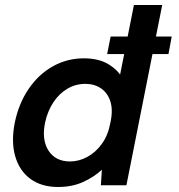

<svg xmlns="http://www.w3.org/2000/svg" viewBox="-20 -740 714 767"><path d="M422 -594H666L653 -524H408ZM470 -426 456 -423 515 -720H628L485 0H383L387 -62Q356 -33 312 -13Q268 7 212 7Q146 7 102 -25Q58 -57 41 -115Q24 -173 39 -250Q55 -327 94.5 -385Q134 -443 191 -475Q248 -507 315 -507Q374 -507 413 -483.5Q452 -460 470 -426ZM160 -250Q146 -181 174 -138Q202 -95 260 -95Q295 -95 328.5 -113Q362 -131 387 -165.5Q412 -200 421 -250Q432 -300 421 -334.5Q410 -369 383.5 -387Q357 -405 321 -405Q282 -405 249 -385.5Q216 -366 193 -331Q170 -296 160 -250Z"/></svg>

Font: Albert Sans SemiBold
Style: Italic
Weight: 600
Italic angle: -11.25°
Designer: Andreas Rasmussen
Foundry: a.Foundry
Version: Version 1.025